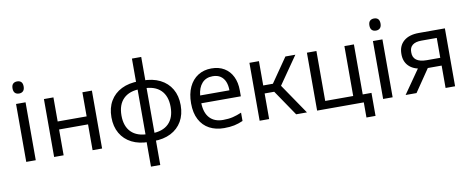

<svg xmlns="http://www.w3.org/2000/svg" viewBox="-79 -1135 4295 1750"><g transform="rotate(-10 2069.0 -260.0)"><path d="M85 0V-536H173V0ZM130 -625Q105 -625 91.5 -639Q78 -653 78 -681Q78 -710 92 -723.5Q106 -737 130 -737Q154 -737 167.5 -723.5Q181 -710 181 -681Q181 -653 167 -639Q153 -625 130 -625Z M343 0V-536H431V-313H699V-536H787V0H699V-239H431V0Z M1219 15Q1127 15 1060 -19Q993 -53 956.5 -116Q920 -179 920 -265Q920 -352 957 -415Q994 -478 1062 -512Q1130 -546 1224 -546H1257Q1351 -546 1419 -512Q1487 -478 1524 -415Q1561 -352 1561 -265Q1561 -179 1524.5 -116Q1488 -53 1421 -19Q1354 15 1262 15ZM1197 240V-15L1199 -28V-504L1197 -523V-760H1283V-523L1282 -504V-28L1283 -15V240ZM1225 -57H1255Q1359 -57 1413.5 -111Q1468 -165 1468 -265Q1468 -366 1413 -420Q1358 -474 1254 -474H1226Q1123 -474 1068 -420Q1013 -366 1013 -265Q1013 -165 1067.5 -111Q1122 -57 1225 -57Z M1915 10Q1839 10 1780.5 -21Q1722 -52 1689.5 -113.5Q1657 -175 1657 -264Q1657 -352 1686.5 -415Q1716 -478 1769.5 -512Q1823 -546 1894 -546Q1963 -546 2012.5 -516Q2062 -486 2088.5 -431.5Q2115 -377 2115 -304V-249H1749Q1752 -159 1796 -112Q1840 -65 1919 -65Q1970 -65 2009.5 -74.5Q2049 -84 2091 -102V-25Q2050 -7 2010 1.5Q1970 10 1915 10ZM1751 -321H2022Q2022 -367 2008 -401Q1994 -435 1965.5 -454.5Q1937 -474 1893 -474Q1831 -474 1794.5 -433.5Q1758 -393 1751 -321Z M2583 0 2400 -269 2399 -277 2578 -536H2670L2473 -252L2469 -314L2683 0ZM2245 0V-536H2333V0ZM2327 -237V-311H2431V-237Z M3209 140V0H2777V-536H2865V-74H3124V-536H3212V-73H3293V140Z M3388 0V-536H3476V0ZM3433 -625Q3408 -625 3394.5 -639Q3381 -653 3381 -681Q3381 -710 3395 -723.5Q3409 -737 3433 -737Q3457 -737 3470.5 -723.5Q3484 -710 3484 -681Q3484 -653 3470 -639Q3456 -625 3433 -625Z M3596 0 3771 -251 3780 -213Q3705 -221 3663.5 -263.5Q3622 -306 3623 -375Q3623 -451 3673 -493.5Q3723 -536 3813 -536H4054V0H3966V-207H3838L3697 0ZM3841 -279H3966V-463H3824Q3769 -463 3741 -440.5Q3713 -418 3714 -374Q3713 -327 3745 -303Q3777 -279 3841 -279Z"/></g></svg>

Font: Noto Sans Ambassadori
Style: Regular
Weight: 400
Designer: Monotype Design Team
Foundry: Monotype Imaging Inc.
Version: Version 2.013